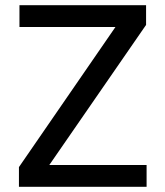

<svg xmlns="http://www.w3.org/2000/svg" viewBox="-20 -720 637 740"><path d="M543 -624 170 -84H545V0H53V-76L425 -616H55V-700H543Z"/></svg>

Font: Albert Sans Medium
Style: Regular
Weight: 500
Designer: Andreas Rasmussen
Foundry: a.Foundry
Version: Version 1.025